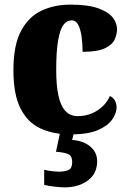

<svg xmlns="http://www.w3.org/2000/svg" viewBox="-20 -571 559 830"><path d="M286 10Q211 10 155.5 -15.5Q100 -41 69 -101.5Q38 -162 38 -267Q38 -376 71 -437.5Q104 -499 159.5 -525Q215 -551 284 -551Q361 -551 405 -535Q449 -519 467.5 -495Q486 -471 486 -444Q486 -424 476 -401Q466 -378 434 -362.5Q402 -347 337 -347Q337 -383 332.5 -414Q328 -445 318 -464Q308 -483 290 -483Q269 -483 254.5 -464Q240 -445 231.5 -398Q223 -351 223 -268Q223 -202 232.5 -158Q242 -114 262.5 -91.5Q283 -69 316 -69Q350 -69 377.5 -81Q405 -93 425 -112.5Q445 -132 455 -156Q470 -149 477 -135.5Q484 -122 484 -107Q484 -82 465 -54.5Q446 -27 403 -8.5Q360 10 286 10ZM259 239Q245 239 216.5 236Q188 233 171 228V163Q188 167 205.5 169Q223 171 235 171Q262 171 277 163.5Q292 156 292 130Q292 101 272 94Q252 87 222 85L242 -9H302L292 34Q324 36 348 48Q372 60 386 79.5Q400 99 400 126Q400 179 360 209Q320 239 259 239Z"/></svg>

Font: Noto Serif Khmer SemiCondensed Black
Style: Regular
Weight: 900
Width: 4
Designer: Danh Hong and the Monotype Design Team
Foundry: Monotype Imaging Inc.
Version: Version 2.004